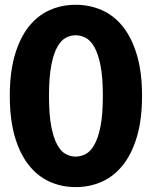

<svg xmlns="http://www.w3.org/2000/svg" viewBox="-20 -756 620 784"><path d="M560 -364.5Q560 -269 539.5 -199Q519 -129 482.8 -83Q446.5 -37 396.8 -14.5Q347 8 289 8Q231 8 181.8 -14.5Q132.5 -37 96.5 -83Q60.5 -129 40.2 -199Q20 -269 20 -364.5Q20 -460 40.2 -530Q60.5 -600 96.5 -646Q132.5 -692 181.8 -714.2Q231 -736.5 289 -736.5Q347 -736.5 396.8 -714.2Q446.5 -692 482.8 -646Q519 -600 539.5 -530Q560 -460 560 -364.5ZM400 -364.5Q400 -440 390.5 -488.2Q381 -536.5 365.2 -564Q349.5 -591.5 329.5 -601.8Q309.5 -612 289 -612Q268.5 -612 248.8 -601.8Q229 -591.5 213.8 -564Q198.5 -536.5 189.2 -488.2Q180 -440 180 -364.5Q180 -288.5 189.2 -240.5Q198.5 -192.5 213.8 -164.8Q229 -137 248.8 -126.8Q268.5 -116.5 289 -116.5Q309.5 -116.5 329.5 -126.8Q349.5 -137 365.2 -164.8Q381 -192.5 390.5 -240.5Q400 -288.5 400 -364.5Z"/></svg>

Font: LatoHex
Style: Regular
Weight: 900
Designer: Lukasz Dziedzic
Foundry: tyPoland Lukasz Dziedzic
Version: Version 1.104; Western+Polish opensource